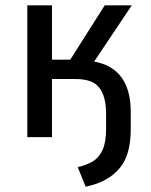

<svg xmlns="http://www.w3.org/2000/svg" viewBox="-20 -517 568 724"><path d="M303 187 273 113Q305 106 329 92Q353 78 366.5 49Q380 20 380 -30V-88Q380 -152 355 -185.5Q330 -219 265 -219H176V0H83V-497H176V-292H245L375 -497H477L315 -255L284 -289Q347 -289 389 -267Q431 -245 452 -202Q473 -159 473 -93V-31Q473 16 463.5 52.5Q454 89 432.5 115.5Q411 142 379 160Q347 178 303 187Z"/></svg>

Font: Nunito Sans 7pt Condensed Medium
Style: Regular
Weight: 500
Width: 3
Designer: Vernon Adams
Foundry: Vernon Adams
Version: Version 3.101;gftools[0.9.27]